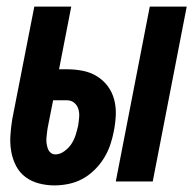

<svg xmlns="http://www.w3.org/2000/svg" viewBox="-20 -550 590 582"><path d="M331 0 434 -530H546L443 0ZM145 12Q121 12 98 6Q75 0 57 -13.5Q39 -27 28.5 -47.5Q18 -68 14 -91Q10 -114 11.5 -138.5Q13 -163 17 -188L84 -530H196L159 -340H183Q207 -340 230.5 -335.5Q254 -331 273.5 -319Q293 -307 306.5 -289Q320 -271 326 -248.5Q332 -226 331 -201.5Q330 -177 325 -152Q321 -131 314 -110.5Q307 -90 295 -70.5Q283 -51 266 -34.5Q249 -18 229.5 -7.5Q210 3 188 7.5Q166 12 145 12ZM148 -82Q162 -82 175.5 -92Q189 -102 197 -114.5Q205 -127 209.5 -141.5Q214 -156 217 -170Q219 -183 220 -195.5Q221 -208 217.5 -219.5Q214 -231 205 -238.5Q196 -246 183 -246H141L126 -170Q124 -161 123 -152Q122 -143 121 -134.5Q120 -126 121 -117.5Q122 -109 124.5 -101Q127 -93 133 -87.5Q139 -82 148 -82Z"/></svg>

Font: Lode
Style: Bold Italic
Weight: 700
Italic angle: -11°
Monospace: yes
Designer: Belleve Invis
Foundry: Belleve Invis
Version: Version 29.2.0; ttfautohint (v1.8.3)